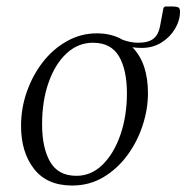

<svg xmlns="http://www.w3.org/2000/svg" viewBox="-20 -563 576 593"><path d="M203 10Q125 10 85 -41.5Q45 -93 45 -174Q45 -229 63 -280Q81 -331 112.5 -371.5Q144 -412 187 -436Q230 -460 279 -460Q325 -460 359 -440Q384 -431 407 -431Q438 -431 454 -443.5Q470 -456 475 -486L485 -539L490 -543H513Q524 -543 530 -540.5Q536 -538 536 -527Q536 -500 520.5 -474Q505 -448 478.5 -431.5Q452 -415 418 -415Q402 -415 389 -417Q437 -368 437 -275Q437 -226 420.5 -175.5Q404 -125 373 -83Q342 -41 299 -15.5Q256 10 203 10ZM216 -20Q262 -20 297 -54.5Q332 -89 352 -147Q372 -205 372 -275Q372 -347 347.5 -389Q323 -431 267 -431Q221 -431 185.5 -398Q150 -365 130 -308Q110 -251 110 -179Q110 -106 135 -63Q160 -20 216 -20Z"/></svg>

Font: Spectral Light
Style: Italic
Weight: 300
Italic angle: -10°
Designer: Jean-Baptiste Levee
Foundry: Production Type
Version: Version 2.001